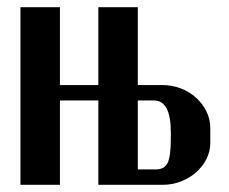

<svg xmlns="http://www.w3.org/2000/svg" viewBox="-20 -515 638 535"><path d="M147 -495V-278H254V-495H364V-278H432Q459 -278 483 -269Q507 -260 525.5 -243.5Q544 -227 555 -205Q566 -183 566 -157V-117Q566 -93 555 -71.5Q544 -50 525.5 -34Q507 -18 483 -9Q459 0 433 0H254V-235H147V0H37V-495ZM456 -146Q456 -235 409 -235H364V-43H415Q438 -43 447 -61Q456 -79 456 -129Z"/></svg>

Font: Moniqa ExtBd Paragraph
Style: Regular
Weight: 800
Designer: Rajesh Rajput
Foundry: Rajesh Rajput
Version: Version 1.000